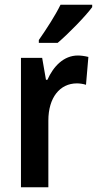

<svg xmlns="http://www.w3.org/2000/svg" viewBox="-20 -852 407 806"><path d="M367 -822V-832H234C212 -787 177 -733 143 -684V-672H222C268 -711 339 -784 367 -822ZM307 -619C247 -619 204 -573 179 -517H173L157 -609H68V-66H183V-346C183 -442 231 -502 303 -502C313 -502 330 -500 341 -496L351 -613C335 -617 319 -619 307 -619Z"/></svg>

Font: Noto Sans Malayalam UI Condensed SemiBold
Style: Regular
Weight: 600
Width: 3
Designer: Jelle Bosma - Monotype Design Team
Foundry: Monotype Imaging Inc.
Version: Version 2.104